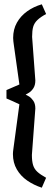

<svg xmlns="http://www.w3.org/2000/svg" viewBox="-20 -720 257 891"><path d="M174 151Q137 139 106.5 118Q76 97 58 66Q40 35 40 -5Q40 -8 40.5 -15.5Q41 -23 42 -28L70 -236Q55 -243 40 -250Q25 -257 10 -263V-302Q25 -309 40 -315Q55 -321 70 -328L44 -513Q43 -517 42 -528.5Q41 -540 41 -544Q41 -584 58.5 -615Q76 -646 106 -667.5Q136 -689 174 -700L194 -655Q168 -641 153.5 -627Q139 -613 134 -595.5Q129 -578 129 -549L144 -347Q144 -324 134.5 -310Q125 -296 114 -289.5Q103 -283 99 -281Q104 -279 114.5 -272.5Q125 -266 134.5 -252.5Q144 -239 144 -216L128 -1Q128 28 133.5 46Q139 64 153 77Q167 90 194 105Z"/></svg>

Font: Faustina Medium
Style: Regular
Weight: 500
Designer: Alfonso Garcia
Foundry: http://www.omnibus-type.com
Version: Version 1.200